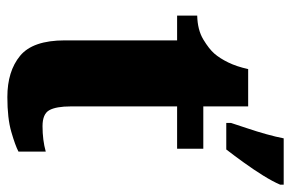

<svg xmlns="http://www.w3.org/2000/svg" viewBox="-158 -642 810 535"><g transform="rotate(90 247.5 -375.0)"><path d="M251 10Q179 10 136 -25.5Q93 -61 93 -150V-463H24V-519Q64 -520 90.5 -536Q117 -552 130 -567Q143 -582 154.5 -605.5Q166 -629 173 -661H277V-536H395V-463H277V-167Q277 -126 287.5 -107Q298 -88 332 -88Q371 -88 403 -97V-21Q386 -12 348 -1Q310 10 251 10ZM323 -613Q329 -632 338 -658.5Q347 -685 354.5 -712Q362 -739 366 -760H495V-750Q486 -729 469.5 -702.5Q453 -676 433.5 -649Q414 -622 397 -600H323Z"/></g></svg>

Font: Noto Serif Lao SemiCondensed Black
Style: Regular
Weight: 900
Width: 4
Designer: Monotype Design Team
Foundry: Monotype Imaging Inc.
Version: Version 2.003; ttfautohint (v1.8.4.7-5d5b)